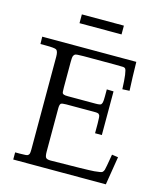

<svg xmlns="http://www.w3.org/2000/svg" viewBox="-122 -925 860 1015"><g transform="rotate(15 308.0 -417.5)"><path d="M199 -786.9V-835H429V-786.9ZM239 -45.9Q439 -47.9 477.2 -51Q515.4 -54.2 520.8 -59.6Q526.1 -64.9 528.9 -72.9Q531.7 -80.8 544.9 -159.9L579.1 -155L554 0H47.1V-39.1H73Q110.4 -39.1 115.8 -42.8Q121.3 -46.6 123.5 -51.8Q126 -58.1 126 -76.9V-584Q126 -613.8 115.2 -621.1Q106 -627 55.9 -627H28.1L27.1 -667H542Q543.5 -580.8 547.1 -510L508.1 -508.1Q504.4 -606.7 493.2 -618.7Q489.7 -622.3 481.8 -623.2Q473.9 -624 435.1 -624H264.9Q223.6 -624 218 -619.6Q212.4 -615.2 210 -608.9Q207 -601.6 207 -576.9V-438Q207 -408.7 210.1 -405.4Q213.1 -402.1 217.3 -400.4Q222.7 -397.9 240 -397.9H391.1Q417.5 -397.9 421.4 -403.2Q425.3 -408.4 426.8 -414.8Q429 -423.1 429 -448V-486.1L466.1 -485.1V-246.1H429V-298.1Q429 -339.8 424.8 -345Q420.7 -350.1 419.1 -351.2Q417.5 -352.3 412.5 -353.1Q407.5 -354 404.3 -354H242.9Q218 -354 213.1 -349.1Q207 -342.5 207 -323V-86.9Q207 -61 213.1 -53.5Q219.2 -45.9 239 -45.9Z"/></g></svg>

Font: Linden Hill
Style: Regular
Weight: 400
Version: Version 1.202